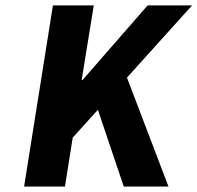

<svg xmlns="http://www.w3.org/2000/svg" viewBox="-20 -680 720 700"><path d="M67.9 0 172.9 -660.2H321.8L277.8 -388.2H280.8L518.1 -660.2H680.2L442.9 -397L594.2 0H431.2L336.9 -279.8L245.1 -178.2L216.8 0Z"/></svg>

Font: Office Code Pro Bold Italic
Style: Regular
Weight: 700
Italic angle: -9°
Designer: Nathan Rutzky & Paul D. Hunt
Foundry: Adobe Systems Incorporated
Version: Version 1.004;PS 001.004;hotconv 1.0.70;makeotf.lib2.5.58329